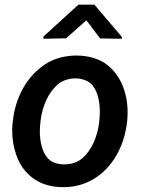

<svg xmlns="http://www.w3.org/2000/svg" viewBox="-20 -770 592 800"><path d="M373.5 -750.5 487.3 -616.7V-608.4L397 -609.9L339.8 -685.5L255.4 -610.4L161.1 -608.4V-617.7L306.6 -750.5ZM33.7 -266.1Q41.5 -340.3 76.4 -402.6Q111.3 -464.8 168.5 -502.4Q195.8 -520.5 229.5 -529.5Q263.2 -538.6 298.3 -538.6Q335.9 -538.6 370.1 -528.3Q404.3 -518.1 428.2 -498.5Q469.2 -465.3 490.5 -414.1Q511.7 -362.8 511.7 -302.2Q511.7 -286.1 510.3 -270Q502.4 -188.5 466.3 -124.8Q430.2 -61 372.6 -25.6Q314.9 9.8 244.6 9.8Q168.9 9.8 118.7 -26.6Q68.4 -63 46.9 -127Q30.8 -173.8 30.8 -225.6Q30.8 -240.7 32.2 -255.9ZM147.9 -255.4Q146 -241.2 146 -221.7Q146 -189.9 153.3 -161.9Q160.6 -133.8 176.3 -113.8Q187.5 -99.6 206.5 -92.3Q225.6 -85 248 -85Q269 -85 288.6 -91.3Q308.1 -97.7 322.8 -110.4Q352.1 -135.7 370.1 -176Q388.2 -216.3 393.1 -259.8L394 -270Q396 -285.2 396 -304.7Q396 -336.4 388.9 -364.7Q381.8 -393.1 366.2 -413.6Q355 -427.7 335.7 -435.5Q316.4 -443.4 293.9 -443.4Q273.4 -443.4 253.9 -436.8Q234.4 -430.2 219.7 -417.5Q189.9 -391.1 171.9 -350.6Q153.8 -310.1 148.9 -266.1Z"/></svg>

Font: Mardoto Medium
Style: Italic
Weight: 500
Italic angle: -12°
Designer: Christian Robertson, Vahan Hovhannisyan
Foundry: Google
Version: Version 1.000